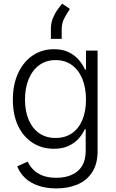

<svg xmlns="http://www.w3.org/2000/svg" viewBox="-20 -816 633 1050"><path d="M288.1 214.4Q231.9 214.4 188.7 199.2Q145.5 184.1 116.9 157Q88.4 129.9 74.2 93.8L131.3 67.9Q142.1 91.3 161.9 111.6Q181.6 131.8 212.6 144Q243.7 156.2 288.1 156.2Q361.3 156.2 405 119.4Q448.7 82.5 448.7 7.8V-108.9H443.4Q431.2 -81.5 409.4 -57.4Q387.7 -33.2 354.5 -17.8Q321.3 -2.4 274.4 -2.4Q209.5 -2.4 158.7 -34.9Q107.9 -67.4 79.1 -127.4Q50.3 -187.5 50.3 -270.5Q50.3 -353 78.9 -415.3Q107.4 -477.5 158.2 -512.2Q209 -546.9 275.4 -546.9Q322.8 -546.9 356.2 -530.3Q389.6 -513.7 411.4 -488Q433.1 -462.4 444.8 -435.5H450.2V-539.1H513.7V10.3Q513.7 80.1 484.4 125.5Q455.1 170.9 404.1 192.6Q353 214.4 288.1 214.4ZM284.2 -61.5Q335.9 -61.5 373 -86.9Q410.2 -112.3 430.2 -159.4Q450.2 -206.5 450.2 -271.5Q450.2 -335 430.7 -383.5Q411.1 -432.1 373.8 -459.7Q336.4 -487.3 284.2 -487.3Q231.4 -487.3 193.8 -459.2Q156.2 -431.2 136.5 -382.6Q116.7 -334 116.7 -271.5Q116.7 -208.5 136.7 -161.1Q156.7 -113.8 194.1 -87.6Q231.4 -61.5 284.2 -61.5ZM258.3 -603.5V-657.2Q258.3 -689.5 269 -716.1Q279.8 -742.7 294.4 -762.9Q309.1 -783.2 320.3 -795.9L362.3 -767.1Q345.2 -741.7 331.3 -715.6Q317.4 -689.5 317.4 -654.3V-603.5Z"/></svg>

Font: Inter 18pt Light
Style: Regular
Weight: 300
Designer: Rasmus Andersson
Foundry: rsms
Version: Version 4.001;git-66647c0bb